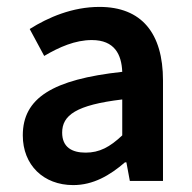

<svg xmlns="http://www.w3.org/2000/svg" viewBox="-20 -524 556 556"><path d="M192 12C250 12 298 -16 342 -54H346L356 0H452V-291C452 -428 390 -504 268 -504C190 -504 120 -474 66 -440L108 -362C152 -388 198 -408 246 -408C312 -408 332 -366 334 -316C132 -294 46 -240 46 -132C46 -46 106 12 192 12ZM228 -82C188 -82 160 -98 160 -140C160 -190 200 -220 334 -236V-132C298 -98 268 -82 228 -82Z"/></svg>

Font: Source Sans Pro Semibold
Style: Regular
Weight: 600
Designer: Paul D. Hunt
Foundry: Adobe Systems Incorporated
Version: Version 3.006;hotconv 1.0.111;makeotfexe 2.5.65597